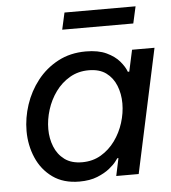

<svg xmlns="http://www.w3.org/2000/svg" viewBox="-52 -760 727 818"><g transform="rotate(-5 311.5 -351.5)"><path d="M238 -641 254 -713H558L542 -641ZM330 -540Q383 -540 418 -523.5Q453 -507 473 -483.5Q493 -460 501 -438H507L527 -530H623L509 0H413L429 -75H424Q424 -75 414.5 -62Q405 -49 384.5 -32.5Q364 -16 332 -3Q300 10 255 10Q187 10 141 -23Q95 -56 72 -109.5Q49 -163 49 -224Q49 -280 67.5 -336Q86 -392 122 -438Q158 -484 210.5 -512Q263 -540 330 -540ZM335 -459Q290 -459 254 -438Q218 -417 193 -382.5Q168 -348 155 -306.5Q142 -265 142 -224Q142 -184 156 -149Q170 -114 199 -92.5Q228 -71 274 -71Q319 -71 354.5 -92Q390 -113 415 -147.5Q440 -182 453 -223.5Q466 -265 466 -306Q466 -347 452 -382Q438 -417 409.5 -438Q381 -459 335 -459Z"/></g></svg>

Font: Be Vietnam Pro
Style: Italic
Weight: 400
Italic angle: -12°
Designer: Lam Bao, Tony Le, Vietanh Nguyen
Foundry: Yellow Type Foundry
Version: Version 1.002; ttfautohint (v1.8.3)